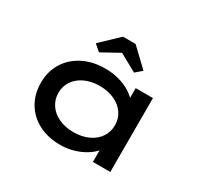

<svg xmlns="http://www.w3.org/2000/svg" viewBox="-159 -969 1240 1186"><g transform="rotate(30 461.5 -376.5)"><path d="M397 10Q308 10 241.5 -25Q175 -60 138.5 -122Q102 -184 102 -264Q102 -344 140 -406Q178 -468 246.5 -503Q315 -538 403 -538Q457 -538 502.5 -525.5Q548 -513 582.5 -491.5Q617 -470 637 -445.5Q657 -421 659 -396L626 -395V-527H749V0H625V-142L651 -135Q649 -111 627.5 -85.5Q606 -60 571.5 -38.5Q537 -17 492 -3.5Q447 10 397 10ZM428 -99Q488 -99 534 -120.5Q580 -142 605 -179.5Q630 -217 630 -264Q630 -311 605 -348Q580 -385 534 -406.5Q488 -428 428 -428Q368 -428 322.5 -406.5Q277 -385 252 -348Q227 -311 227 -264Q227 -217 252 -179.5Q277 -142 322.5 -120.5Q368 -99 428 -99ZM319 -605 274 -644 399 -763H489L614 -644L569 -605L429 -682H459Z"/></g></svg>

Font: Lexend Tera Medium
Style: Regular
Weight: 500
Designer: Bonnie Shaver-Troup, Thomas Jockin
Foundry: Lexend
Version: Version 1.007